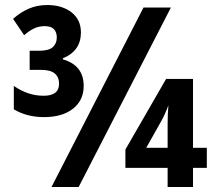

<svg xmlns="http://www.w3.org/2000/svg" viewBox="-20 -744 856 764"><path d="M155 -278Q87 -278 35 -309V-402Q61 -384 90.5 -373.5Q120 -363 154 -363Q215 -363 215 -411Q215 -437 198 -451.5Q181 -466 143 -466H98V-542H135Q174 -542 190 -556.5Q206 -571 206 -595Q206 -616 194.5 -628Q183 -640 158 -640Q136 -640 117 -631.5Q98 -623 76 -604L32 -669Q61 -695 94.5 -709.5Q128 -724 168 -724Q227 -724 264.5 -695Q302 -666 302 -615Q302 -541 230 -512V-508Q313 -484 313 -402Q313 -345 270.5 -311.5Q228 -278 155 -278ZM185 0 551 -714H660L293 0ZM647 0V-76H479V-149L641 -430H748V-156H803V-76H748V0ZM562 -156H647V-249Q647 -290 650 -325Q644 -308 636 -290.5Q628 -273 621 -261Z"/></svg>

Font: Noto Sans Condensed
Style: Bold
Weight: 700
Width: 3
Designer: Monotype Design Team
Foundry: Monotype Imaging Inc.
Version: Version 2.013; ttfautohint (v1.8.4.7-5d5b)